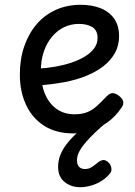

<svg xmlns="http://www.w3.org/2000/svg" viewBox="-20 -539 566 803"><path d="M288 19Q213 19 163 -14Q113 -47 88 -102.5Q63 -158 63 -227Q63 -292 81.5 -345.5Q100 -399 133.5 -438Q167 -477 214 -498Q261 -519 318 -519Q365 -519 401 -504.5Q437 -490 457.5 -461Q478 -432 478 -387Q478 -349 461 -318Q444 -287 413.5 -263Q383 -239 341.5 -222Q300 -205 249.5 -195.5Q199 -186 143 -182L142 -252Q175 -254 210 -260Q245 -266 277 -276.5Q309 -287 334 -302Q359 -317 373.5 -336.5Q388 -356 388 -380Q388 -412 366.5 -425.5Q345 -439 310 -439Q277 -439 248.5 -425.5Q220 -412 198 -386Q176 -360 163.5 -324Q151 -288 151 -243Q151 -187 168 -146.5Q185 -106 216.5 -83.5Q248 -61 292 -61Q323 -61 345 -70Q367 -79 385.5 -96Q404 -113 425 -135Q439 -150 451.5 -149.5Q464 -149 478 -138Q492 -127 495 -115Q498 -103 489 -90Q463 -51 429 -27Q395 -3 359 8Q323 19 288 19ZM316 244Q277 244 250 222Q223 200 223 159Q223 133 232 110Q241 87 258 64.5Q275 42 300.5 18.5Q326 -5 360 -32L422 -33V-24Q399 -5 378 15Q357 35 340 54.5Q323 74 312.5 93Q302 112 302 131Q302 150 311 159Q320 168 335 168Q351 168 363.5 160Q376 152 394 137Q401 132 410.5 130.5Q420 129 431 138Q442 147 445 160Q448 173 443 182Q430 201 408 215.5Q386 230 361.5 237Q337 244 316 244Z"/></svg>

Font: Playwrite HR Lijeva
Style: Regular
Weight: 400
Designer: Veronika Burian, José Scaglione
Foundry: TypeTogether
Version: Version 1.002